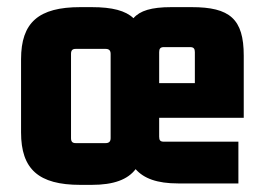

<svg xmlns="http://www.w3.org/2000/svg" viewBox="-20 -508 737 538"><path d="M276 -371C285 -371 290 -367 290 -357V-121C290 -111 285 -107 276 -107H192C183 -107 179 -111 179 -121V-357C179 -367 183 -371 192 -371ZM426 -362C426 -371 429 -376 439 -376H513C523 -376 526 -371 526 -362V-275H426ZM479 6H648V-111H439C429 -111 426 -115 426 -125V-178H663V-352C663 -455 624 -488 517 -488H460C404 -488 372 -478 354 -457C332 -478 295 -488 237 -488H205C88 -488 39 -445 39 -342V-137C39 -34 88 10 205 10H237C299 10 338 -5 360 -34C383 -8 420 6 479 6Z"/></svg>

Font: Gemini
Style: Regular
Weight: 700
Designer: Pushpananda Ekanayake, Sol Matas, Kosala Senevirathne
Foundry: Mooniak
Version: Version 1.000;PS 1.0;hotconv 1.0.86;makeotf.lib2.5.63406